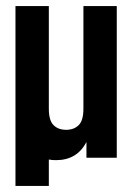

<svg xmlns="http://www.w3.org/2000/svg" viewBox="-20 -520 436 633"><path d="M141 -161Q141 -123 156.5 -107.5Q172 -92 198 -92Q224 -92 239.5 -107.5Q255 -123 255 -161V-500H365V0H265V-52Q234 8 165 8Q158 8 152 7.5Q146 7 141 6V93H31V-500H141Z"/></svg>

Font: SVN-Bebas Neue
Style: Bold
Weight: 700
Designer: Ryoichi Tsunekawa
Foundry: Ryoichi Tsunekawa
Version: Version 1.300; ttfautohint (v1.7.9-c794)